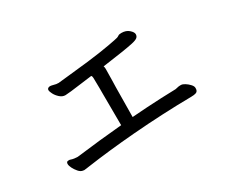

<svg xmlns="http://www.w3.org/2000/svg" viewBox="-93 -853 1185 1013"><g transform="rotate(-30 500.0 -346.5)"><path d="M541 -479 540 -416Q540 -403 539 -379Q539 -361 537 -197Q627 -204 718 -208L807 -211Q814 -212 821 -214Q828 -216 837 -216H842Q852 -216 865.5 -207.5Q879 -199 890 -187Q901 -175 901 -165V-161Q901 -144 888 -139Q877 -135 859 -135Q686 -133 498 -118Q339 -105 207 -86Q196 -85 189.5 -83.5Q183 -82 176 -82L170 -83H169Q155 -85 143 -99Q131 -113 123.5 -128Q116 -143 116 -153.5Q116 -164 123 -167Q127 -168 132 -168Q137 -168 142 -166Q150 -163 161 -161.5Q172 -160 178 -160H182Q326 -178 463 -190L462 -382V-418L461 -479Q461 -489 456 -494Q451 -493 394 -486Q306 -474 288 -474Q270 -474 254.5 -488Q239 -502 231 -518Q223 -534 223 -541Q223 -550 231 -554Q235 -556 241 -556Q247 -556 256 -553.5Q265 -551 275 -549Q280 -549 283 -548.5Q286 -548 289 -548Q292 -548 360 -555.5Q428 -563 475 -568Q559 -578 613.5 -588Q668 -598 675 -600.5Q682 -603 687.5 -607Q693 -611 707 -611Q735 -611 752.5 -595.5Q770 -580 770 -567.5Q770 -555 761 -547.5Q752 -540 727 -534.5Q702 -529 656.5 -522Q611 -515 538 -505Q541 -499 541 -489Z"/></g></svg>

Font: Moon Stars Kai HW
Style: Bold
Weight: 700
Designer: GuiWonder
Version: Version 1.101